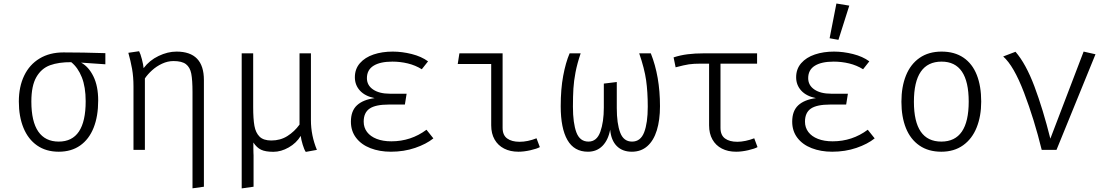

<svg xmlns="http://www.w3.org/2000/svg" viewBox="-20 -836 6194 1071"><path d="M567.7 -477.4 432.3 -486.7Q474.4 -464.1 501 -410Q527.7 -355.9 527.7 -275.4Q527.7 -187.2 502.1 -123.1Q476.4 -59 427.2 -24.4Q377.9 10.3 307.7 10.3Q236.9 10.3 186.9 -24.6Q136.9 -59.5 111 -122.6Q85.1 -185.6 85.1 -269.7Q85.1 -352.3 114.9 -414.1Q144.6 -475.9 200.8 -509.7Q256.9 -543.6 333.8 -543.6Q440.5 -543.6 567.7 -539.5ZM457.9 -271.3Q457.9 -350.8 436.4 -404.9Q414.9 -459 377.4 -489.2Q307.7 -489.7 259.2 -472.1Q210.8 -454.4 182.8 -405.9Q154.9 -357.4 154.9 -269.7Q154.9 -157.9 193.6 -102.1Q232.3 -46.2 307.7 -46.2Q457.9 -46.2 457.9 -271.3Z M1117.4 -389.7V205.6L1053.8 214.4V-321.5Q1053.8 -389.7 1046.9 -425.1Q1040 -460.5 1017.4 -477.9Q994.9 -495.4 947.7 -495.4Q915.4 -495.4 884.1 -480.8Q852.8 -466.2 828.2 -443.8Q803.6 -421.5 788.2 -398.5V0H724.6V-354.4Q724.6 -407.2 716.7 -451.8Q708.7 -496.4 695.9 -541.5L755.9 -550.3Q763.6 -536.4 771.5 -505.6Q779.5 -474.9 781 -455.9Q813.8 -499.5 864.6 -523.8Q915.4 -548.2 964.6 -548.2Q1117.4 -548.2 1117.4 -389.7Z M1714.4 -165.6Q1714.4 -80.5 1747.7 0L1685.6 11.3Q1676.9 -1 1668.5 -29Q1660 -56.9 1657.4 -77.9Q1633.3 -37.9 1590.5 -13.6Q1547.7 10.8 1505.1 10.8Q1460.5 10.8 1436.4 -0.8Q1412.3 -12.3 1393.3 -41Q1392.8 -26.2 1393.3 -8.5Q1393.8 9.2 1393.8 16.9Q1394.4 22.6 1394.4 29.7V205.6L1328.2 214.9V-538.5H1392.3V-237.9Q1392.3 -172.8 1399.2 -134.1Q1406.2 -95.4 1427.9 -73.8Q1449.7 -52.3 1493.3 -52.3Q1544.1 -52.3 1583.3 -77.2Q1622.6 -102.1 1650.8 -141V-538.5H1714.4Z M2148.7 -252.8Q2074.9 -252.8 2041.8 -230.3Q2008.7 -207.7 2008.7 -157.4Q2008.7 -124.6 2027.4 -99.7Q2046.2 -74.9 2081 -61.3Q2115.9 -47.7 2163.1 -47.7Q2272.3 -47.7 2359 -112.3L2397.4 -64.1Q2357.9 -32.3 2295.6 -11Q2233.3 10.3 2160.5 10.3Q2096.9 10.3 2046.2 -9.5Q1995.4 -29.2 1966.4 -67.2Q1937.4 -105.1 1937.4 -157.4Q1937.4 -217.4 1971.3 -248.7Q2005.1 -280 2069.7 -288.7Q2016.4 -299.5 1987.9 -330.5Q1959.5 -361.5 1959.5 -405.1Q1959.5 -451.3 1987.7 -483.6Q2015.9 -515.9 2063.8 -532.1Q2111.8 -548.2 2170.8 -548.2Q2222.6 -548.2 2276.7 -534.6Q2330.8 -521 2367.7 -493.8L2332.8 -449.7Q2297.4 -471.8 2255.1 -482.1Q2212.8 -492.3 2168.7 -492.3Q2100.5 -492.3 2063.6 -469.2Q2026.7 -446.2 2026.7 -400Q2026.7 -360 2061.3 -336.7Q2095.9 -313.3 2154.4 -313.3H2248.2L2238.5 -252.8Z M2720 -479H2533.3L2542.6 -538.5H2783.6V-122.6Q2783.6 -82.1 2809 -63.6Q2834.4 -45.1 2878.5 -45.1Q2923.1 -45.1 2972.8 -64.6L2991.3 -15.4Q2974.9 -6.2 2938.7 2.1Q2902.6 10.3 2871.8 10.3Q2826.2 10.3 2792.1 -7.2Q2757.9 -24.6 2739 -57.7Q2720 -90.8 2720 -136.9Z M3610.3 -538.5Q3661.5 -410.3 3661.5 -243.6Q3661.5 -166.2 3643.8 -109Q3626.2 -51.8 3591 -20.8Q3555.9 10.3 3504.6 10.3Q3451.8 10.3 3420.3 -21.5Q3388.7 -53.3 3383.6 -112.8Q3372.8 -54.9 3340.8 -22.3Q3308.7 10.3 3259.5 10.3Q3182.6 10.3 3145.1 -55.1Q3107.7 -120.5 3107.7 -243.6Q3107.7 -338.5 3121.5 -412.8Q3135.4 -487.2 3157.4 -538.5H3219Q3199.5 -481 3190.3 -432.6Q3181 -384.1 3178.5 -341.8Q3175.9 -299.5 3175.9 -241Q3175.9 -149.2 3195.1 -97.7Q3214.4 -46.2 3262.6 -46.2Q3309.2 -46.2 3328.7 -101Q3348.2 -155.9 3348.2 -235.4V-369.7L3420.5 -378.5V-233.3Q3420.5 -146.7 3439.5 -96.4Q3458.5 -46.2 3505.6 -46.2Q3553.3 -46.2 3573.3 -98.2Q3593.3 -150.3 3593.3 -241Q3593.3 -323.6 3584.1 -388.5Q3574.9 -453.3 3545.6 -538.5Z M4205.6 -15.4Q4189.2 -6.2 4153.1 2.1Q4116.9 10.3 4086.2 10.3Q4040.5 10.3 4006.7 -7.2Q3972.8 -24.6 3954.1 -57.7Q3935.4 -90.8 3935.4 -136.9V-481H3890.3Q3848.7 -481 3822.8 -477.2Q3796.9 -473.3 3748.7 -460.5L3737.4 -515.9Q3774.9 -528.2 3815.6 -533.3Q3856.4 -538.5 3907.2 -538.5H4203.1V-481H3999V-122.6Q3999 -82.1 4024.1 -63.6Q4049.2 -45.1 4092.8 -45.1Q4114.4 -45.1 4139 -50.3Q4163.6 -55.4 4187.2 -64.6Z M4610.3 -252.8Q4536.4 -252.8 4503.3 -230.3Q4470.3 -207.7 4470.3 -157.4Q4470.3 -124.6 4489 -99.7Q4507.7 -74.9 4542.6 -61.3Q4577.4 -47.7 4624.6 -47.7Q4733.8 -47.7 4820.5 -112.3L4859 -64.1Q4819.5 -32.3 4757.2 -11Q4694.9 10.3 4622.1 10.3Q4558.5 10.3 4507.7 -9.5Q4456.9 -29.2 4427.9 -67.2Q4399 -105.1 4399 -157.4Q4399 -217.4 4432.8 -248.7Q4466.7 -280 4531.3 -288.7Q4477.9 -299.5 4449.5 -330.5Q4421 -361.5 4421 -405.1Q4421 -451.3 4449.2 -483.6Q4477.4 -515.9 4525.4 -532.1Q4573.3 -548.2 4632.3 -548.2Q4684.1 -548.2 4738.2 -534.6Q4792.3 -521 4829.2 -493.8L4794.4 -449.7Q4759 -471.8 4716.7 -482.1Q4674.4 -492.3 4630.3 -492.3Q4562.1 -492.3 4525.1 -469.2Q4488.2 -446.2 4488.2 -400Q4488.2 -360 4522.8 -336.7Q4557.4 -313.3 4615.9 -313.3H4709.7L4700 -252.8ZM4607.7 -622.6 4645.6 -816.4 4717.4 -804.6 4656.9 -613.8Z M5453.3 -269.2Q5453.3 -188.2 5427.9 -124.9Q5402.6 -61.5 5352.3 -25.6Q5302.1 10.3 5230.8 10.3Q5158.5 10.3 5108.5 -24.4Q5058.5 -59 5033.3 -121.5Q5008.2 -184.1 5008.2 -268.2Q5008.2 -351.8 5033.6 -414.9Q5059 -477.9 5109.5 -513.1Q5160 -548.2 5232.3 -548.2Q5304.6 -548.2 5354.4 -514.4Q5404.1 -480.5 5428.7 -417.9Q5453.3 -355.4 5453.3 -269.2ZM5077.9 -268.2Q5077.9 -46.2 5230.8 -46.2Q5383.6 -46.2 5383.6 -269.2Q5383.6 -492.3 5232.3 -492.3Q5077.9 -492.3 5077.9 -268.2Z M5790.8 0Q5749.2 -169.7 5692.1 -319.5Q5634.9 -469.2 5575.9 -521L5644.6 -547.2Q5702.6 -480.5 5750.3 -353.6Q5797.9 -226.7 5839 -62.6L6024.6 -548.2L6090.8 -533.3L5873.3 0Z"/></svg>

Font: Fira Code Fixed Light
Style: Regular
Weight: 300
Monospace: yes
Designer: Carrois Corporate, Edenspiekermann AG, Nikita Prokopov
Foundry: Carrois Corporate, Edenspiekermann AG, Nikita Prokopov
Version: Version 5.002